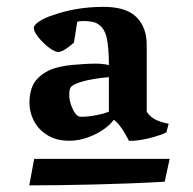

<svg xmlns="http://www.w3.org/2000/svg" viewBox="-20 -713 567 563"><path d="M66.4 -410.2Q66.4 -449.2 81.5 -471.9Q96.7 -494.6 129.4 -509.3Q154.8 -519 192.9 -522.7Q231 -526.4 264.2 -526.4Q272 -526.4 284.2 -524.9Q296.4 -523.4 299.3 -522Q299.3 -572.3 293.2 -600.6Q287.1 -628.9 269.5 -641.1Q256.3 -651.4 223.6 -651.4Q212.9 -651.4 206.5 -648.9L196.8 -587.9Q165.5 -560.5 150.9 -560.5Q140.6 -560.5 123.3 -573.7Q106 -586.9 92.5 -603.8Q79.1 -620.6 79.1 -630.9Q79.1 -640.1 95.9 -650.9Q112.8 -661.6 133.8 -668Q202.6 -692.9 283.7 -692.9Q350.1 -692.9 380.1 -662.8Q410.2 -632.8 410.2 -581.5V-385.7Q418.5 -372.1 433.6 -363.5Q448.7 -355 474.6 -350.1L467.8 -324.7Q448.2 -315.4 417 -307.6Q385.7 -299.8 358.4 -299.8Q333.5 -348.6 313.5 -361.8Q304.7 -348.6 284.7 -334.2Q264.6 -319.8 237.8 -310.1Q210.9 -300.3 183.1 -300.3Q144.5 -300.3 118.2 -317.1Q91.8 -334 79.1 -359.1Q66.4 -384.3 66.4 -410.2ZM218.8 -370.6Q237.3 -370.6 262 -375.2Q286.6 -379.9 299.3 -385.7V-486.8Q251.5 -482.4 223.9 -474.6Q196.3 -466.8 189.5 -459.5Q185.5 -455.6 184.3 -449.7Q183.1 -443.8 183.1 -435.1Q183.1 -417.5 190.9 -398.4Q198.7 -379.4 208.5 -373Q211.4 -370.6 218.8 -370.6ZM80.1 -247.1H477.5L462.9 -180.2Q372.1 -174.8 260 -172.1Q147.9 -169.4 65.9 -169.4Z"/></svg>

Font: Vesper Libre
Style: Bold
Weight: 700
Designer: Robert Keller & Kimya Gandhi
Foundry: Mota Italic
Version: Version 1.058